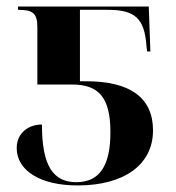

<svg xmlns="http://www.w3.org/2000/svg" viewBox="-20 -556 537 586"><path d="M217 10C357 10 447 -52 447 -158C447 -258 377 -308 243 -308H224V-526H309C392 -526 421 -500 427 -416L429 -399H439L434 -536H35V-526C80 -526 94 -516 94 -473V-298H200C282 -298 317 -258 317 -152C317 -49 283 0 213 0C142 0 108 -50 108 -176C69 -176 31 -152 31 -104C31 -36 102 10 217 10Z"/></svg>

Font: Noto Serif Display SemiBold
Style: Regular
Weight: 600
Designer: Monotype Design Team
Foundry: Monotype Imaging Inc.
Version: Version 2.009